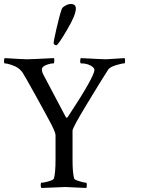

<svg xmlns="http://www.w3.org/2000/svg" viewBox="-183 -937 837 960"><path d="M170.9 -917Q196.3 -917 196.3 -894.5Q196.3 -862.3 152.8 -788.6Q109.4 -714.8 99.6 -710.9H96.7Q93.8 -710.9 89.4 -713.9Q85 -716.8 85 -723.1Q85 -729.5 99.1 -792.5Q113.3 -855.5 126 -892.6Q128.9 -900.4 143.6 -908.7Q158.2 -917 170.9 -917ZM348.6 -640.6 440.4 -646.5Q442.4 -640.6 442.4 -630.4Q442.4 -620.1 438.5 -620.1Q426.8 -620.1 397.5 -611.3Q368.2 -602.5 358.4 -589.8Q321.3 -532.2 250.5 -415Q179.7 -297.9 179.7 -284.2V-135.7Q179.7 -75.2 187.5 -44.9Q189.5 -38.1 213.9 -30.8Q238.3 -23.4 247.1 -23.4Q251 -23.4 251 -13.2Q251 -2.9 249 2.9Q151.4 -2 144 -2Q136.7 -2 24.4 2.9Q20.5 -1 20.5 -12.2Q20.5 -23.4 24.4 -23.4Q36.1 -23.4 60.1 -30.3Q84 -37.1 86.9 -44.9Q94.7 -75.2 94.7 -138.7V-260.7Q94.7 -274.4 73.7 -314.9Q52.7 -355.5 -5.4 -460.4Q-63.5 -565.4 -71.8 -576.7Q-80.1 -587.9 -93.3 -597.2Q-106.4 -606.4 -127.9 -613.3Q-149.4 -620.1 -159.2 -620.1Q-163.1 -620.1 -163.1 -631.3Q-163.1 -642.6 -159.2 -646.5Q-65.4 -640.6 -47.9 -640.6Q-30.3 -640.6 86.9 -646.5Q88.9 -642.6 88.4 -631.3Q87.9 -620.1 85 -620.1Q68.4 -620.1 47.4 -611.8Q26.4 -603.5 26.4 -589.8Q26.4 -576.2 37.1 -557.6L146.5 -350.6Q151.4 -345.7 156.2 -352.5Q289.1 -553.7 289.1 -587.9Q289.1 -598.6 269.5 -609.4Q250 -620.1 221.7 -620.1Q217.8 -620.1 217.8 -631.3Q217.8 -642.6 221.7 -646.5Q330.1 -640.6 348.6 -640.6Z"/></svg>

Font: CrimsonText-Roman
Style: Roman
Weight: 400
Version: Version 0.13